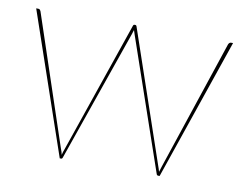

<svg xmlns="http://www.w3.org/2000/svg" viewBox="-61 -574 833 655"><g transform="rotate(10 356.0 -246.5)"><path d="M15 -490H22Q26 -490 28 -487.8Q30 -485.5 31 -483L181 -34Q183 -28.5 184.8 -23.5Q186.5 -18.5 187.5 -13Q188.5 -18.5 190.2 -23.5Q192 -28.5 194 -34L350 -488Q351.5 -493 355 -493H358Q361.5 -493 363 -488L518 -34Q520 -28.5 521.8 -23Q523.5 -17.5 524.5 -13.5Q527 -23 531 -34L681 -483Q684.5 -490 690 -490H697L529 0H524Q519.5 0 518 -5L361 -461Q358 -469 356.5 -475Q355.5 -471.5 354.2 -468.2Q353 -465 352 -461L193 -5Q191.5 0 188 0H183Z"/></g></svg>

Font: Lato Hairline
Style: Regular
Weight: 250
Designer: Lukasz Dziedzic
Foundry: Lukasz Dziedzic
Version: Version 1.104; Western+Polish opensource